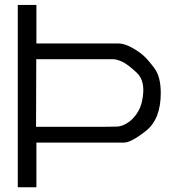

<svg xmlns="http://www.w3.org/2000/svg" viewBox="-20 -766 739 796"><path d="M53.7 -745.6H130.4H130.9V-585.9H470.7Q494.1 -585.9 524.7 -569.6Q555.2 -553.2 574.7 -535.6Q594.2 -518.1 620.4 -482.9Q646.5 -447.8 646.5 -380.4Q646.5 -272 585 -223.4Q523.4 -174.8 494.1 -174.8H130.9V10.3H130.4H53.7ZM130.4 -520.5Q130.4 -520.5 129.4 -240.2H129.9H130.4Q241.7 -240.2 343.3 -240.2Q444.8 -240.2 464.8 -241.2Q484.4 -241.7 506.8 -255.4Q529.3 -269 546.1 -293.5Q563 -317.9 568.8 -346.2Q586.4 -427.7 546.9 -464.6Q507.3 -501.5 484.4 -511.2Q461.9 -521 447.3 -520.5Z"/></svg>

Font: AnjaliOldLipi
Style: Regular
Weight: 400
Designer: Kevin & Siji
Foundry: Core : Kevin & Siji
Modification : Hiran Venugopalan
Opentype mlm2 support: Rajeesh Nambiar
New Feature Table : Santhosh
Version: Version 7.1.0+20221109